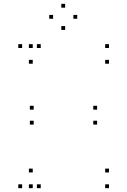

<svg xmlns="http://www.w3.org/2000/svg" viewBox="-20 -970 660 1000"><path d="M192.2 -720V-740H172.2V-720ZM95.3 -720V-740H75.3V-720ZM95.3 10V-10H75.3V10ZM192.2 10V-10H172.2V10ZM150.5 -71.8V-91.8H130.5V-71.8ZM150.5 10V-10H130.5V10ZM547.7 10V-10H527.7V10ZM547.7 -71.8V-91.8H527.7V-71.8ZM155.5 -399V-419H135.5V-399ZM155.5 -321.2V-341.2H135.5V-321.2ZM485.8 -321.2V-341.2H465.8V-321.2ZM485.8 -399V-419H465.8V-399ZM547.7 -720V-740H527.7V-720ZM150.5 -720V-740H130.5V-720ZM150.5 -638.2V-658.2H130.5V-638.2ZM547.7 -638.2V-658.2H527.7V-638.2ZM382.2 -872.3V-892.3H362.2V-872.3ZM319.3 -930V-950H299.3V-930ZM256.5 -872.3V-892.3H236.5V-872.3ZM319.3 -814.2V-834.2H299.3V-814.2Z"/></svg>

Font: Monaspace Neon Dots Var
Style: Regular
Weight: 400
Designer: Riley Cran and the Lettermatic Team
Version: Version 1.100 (Monaspace Neon Dots)